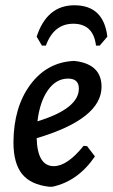

<svg xmlns="http://www.w3.org/2000/svg" viewBox="-20 -701 429 728"><path d="M139 -528 119 -562Q158 -681 262 -681Q373 -681 387 -562L358 -528H344Q334 -611 258 -611Q184 -611 154 -528ZM340 -108Q276 -14 179 7H166Q96 -1 63.5 -41.5Q31 -82 31 -162Q32 -295 95 -380Q158 -465 260 -470L270 -469Q365 -455 365 -372Q365 -250 119 -177Q122 -71 184 -71Q235 -71 297 -148L310 -147ZM238 -403Q193 -403 162 -359.5Q131 -316 122 -241Q279 -289 279 -365Q279 -403 238 -403Z"/></svg>

Font: Alegreya Sans Medium
Style: Italic
Weight: 500
Italic angle: -7°
Designer: Juan Pablo del Peral
Foundry: Huerta Tipografica
Version: Version 2.007